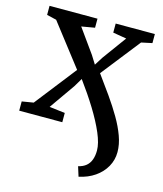

<svg xmlns="http://www.w3.org/2000/svg" viewBox="-118 -640 825 973"><g transform="rotate(15 295.0 -154.0)"><path d="M386.5 245.5 370.5 194.5Q395.5 189 411.5 175.5Q427.5 162 435 141.2Q442.5 120.5 442.5 93Q442.5 56.5 419.8 3.2Q397 -50 358.8 -112Q320.5 -174 274 -237L247.5 -192.5L153.5 -58.5L235.5 -48.5V0H9.5V-48.5L70 -58.5L239.5 -275.5L71 -493.5L20.5 -505.5V-553H272V-505.5L202.5 -493.5L292 -368.5L319.5 -324.5L347 -368L438.5 -493.5L367.5 -505.5V-553H573V-505.5L516.5 -493.5L356 -289.5Q392.5 -240 426.2 -192Q460 -144 486.8 -98.2Q513.5 -52.5 529.2 -9.2Q545 34 545 74Q545 115.5 525.2 150.8Q505.5 186 469.8 210.8Q434 235.5 386.5 245.5Z"/></g></svg>

Font: Merriweather 24pt Medium
Style: Regular
Weight: 500
Designer: Eben Sorkin
Foundry: Eben Sorkin
Version: Version 2.100